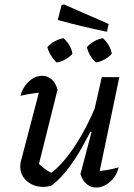

<svg xmlns="http://www.w3.org/2000/svg" viewBox="-20 -837 604 864"><path d="M239 -434 152 -86 146 -108Q164 -90 184 -75.5Q204 -61 222 -55L201 -52Q257 -91 313 -174Q369 -257 418 -376L431 -341Q404 -278 376.5 -224.5Q349 -171 321 -127.5Q293 -84 265 -52Q237 -20 210 -1Q191 4 176 4Q131 4 101 -22Q71 -48 71 -89Q71 -104 76 -119L166 -462L205 -425Q169 -422 135.5 -417.5Q102 -413 72 -406Q80 -434 95 -454Q110 -474 129.5 -485Q149 -496 170 -496Q193 -496 211.5 -480.5Q230 -465 239 -434ZM342 -54 392 -243 383 -246 438 -490H517L420 -26L403 -66Q432 -67 459.5 -71.5Q487 -76 514 -84Q507 -56 491.5 -36Q476 -16 455 -4.5Q434 7 413 7Q388 7 369.5 -9Q351 -25 342 -54ZM461 -694Q398 -707 344.5 -720Q291 -733 240 -747L257 -814L268 -817L469 -729ZM235 -556Q220 -570 209 -588Q198 -606 193 -625Q208 -641 227 -651.5Q246 -662 266 -665Q281 -652 292 -633.5Q303 -615 306 -595Q293 -580 274 -569.5Q255 -559 235 -556ZM412 -556Q397 -569 386 -587.5Q375 -606 371 -625Q384 -640 403.5 -651Q423 -662 443 -665Q459 -651 469.5 -632.5Q480 -614 483 -595Q470 -580 450.5 -569.5Q431 -559 412 -556Z"/></svg>

Font: Piazzolla Thin Medium
Style: Italic
Weight: 500
Italic angle: -11.3°
Version: Version 2.005